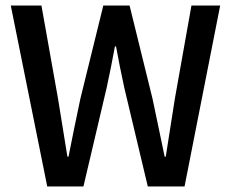

<svg xmlns="http://www.w3.org/2000/svg" viewBox="-20 -675 837 695"><path d="M19 -655 151 0H282L366 -357C377 -408 387 -457 396 -507H400C409 -457 419 -408 430 -357L515 0H648L777 -655H673L613 -318L580 -108H576C561 -178 547 -249 532 -318L449 -655H354L271 -318C256 -248 242 -178 228 -108H224C213 -178 201 -248 190 -318L130 -655Z"/></svg>

Font: Cambridge Sans Medium
Style: Regular
Weight: 500
Version: Version 2.020;PS 002.020;hotconv 1.0.88;makeotf.lib2.5.64775